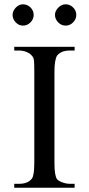

<svg xmlns="http://www.w3.org/2000/svg" viewBox="-20 -882 417 902"><path d="M330.6 0H46.9V-18.6H70.8Q110.8 -18.6 129.4 -42.5Q141.1 -56.6 141.1 -117.7V-545.4Q141.1 -579.6 139.9 -595.2Q138.7 -610.8 130.4 -619.6Q121.1 -631.3 104.5 -637.9Q87.9 -644.5 70.8 -644.5H46.9V-662.1H330.6V-644.5H306.6Q267.6 -644.5 248 -620.6Q242.7 -612.3 239.3 -593.8Q235.8 -575.2 235.8 -545.4V-117.7Q235.8 -85.4 238.8 -67.9Q241.7 -50.3 247.1 -41.5Q252 -33.7 270.8 -26.1Q289.6 -18.6 306.6 -18.6H330.6ZM338.4 -812Q338.4 -792 323.5 -776.9Q308.6 -761.7 288.1 -761.7Q268.1 -761.7 253.2 -777.1Q238.3 -792.5 238.3 -812Q238.3 -830.6 253.9 -846.2Q269.5 -861.8 288.1 -861.8Q308.6 -861.8 323.5 -846.9Q338.4 -832 338.4 -812ZM138.2 -812Q138.2 -792 123.3 -776.9Q108.4 -761.7 87.9 -761.7Q68.4 -761.7 53.7 -777.1Q39.1 -792.5 39.1 -812Q39.1 -830.6 54.2 -846.2Q69.3 -861.8 87.9 -861.8Q108.4 -861.8 123.3 -846.9Q138.2 -832 138.2 -812Z"/></svg>

Font: BabelStone Englisc
Style: Regular
Weight: 400
Designer: Andrew West
Foundry: BabelStone
Version: Version 1.000 June 24, 2023